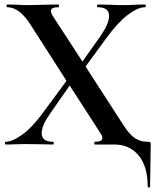

<svg xmlns="http://www.w3.org/2000/svg" viewBox="-20 -645 693 857"><path d="M639.2 187Q639.2 97.2 598.6 48.6Q558.1 0 490.2 0H403.8Q400.9 0 400.9 -6.1Q400.9 -12.2 403.8 -12.2Q437 -12.2 437 -28.8Q437 -37.6 428.2 -50.8L291 -263.2L205.1 -140.1Q166 -85 166 -50.8Q166 -11.7 217.8 -12.2Q219.7 -12.2 220 -6.1Q220.2 0 217.8 0Q184.6 0 168 -1L94.2 -2L46.9 -1Q33.7 0 4.9 0Q2 0 2 -6.1Q2 -12.2 4.9 -12.2Q35.6 -12.2 80.8 -45.2Q126 -78.1 174.8 -146L276.9 -284.2L117.2 -533.2Q67.4 -612.8 12.2 -612.8Q9.3 -612.8 9 -618.9Q8.8 -625 12.2 -625L55.2 -624Q83 -622.1 107.4 -622.1Q131.8 -622.1 184.1 -624L241.2 -625Q243.2 -625 243.2 -618.9Q243.2 -612.8 241.2 -612.8Q207 -612.8 207 -596.2Q207 -588.4 215.8 -573.2L348.1 -370.1L428.2 -483.9Q467.3 -540 466.8 -574.2Q466.8 -613.3 415 -612.8Q413.1 -612.8 413.1 -618.9Q413.1 -625 415 -625L464.8 -624Q504.9 -622.1 532.2 -622.1Q559.6 -622.1 585.9 -624L627.9 -625Q630.9 -625 630.9 -618.9Q630.9 -612.8 627.9 -612.8Q595.7 -612.8 551.3 -579.3Q506.8 -545.9 457 -478L361.8 -348.1L533.2 -83Q558.1 -44.9 582 -28.6Q606 -12.2 640.1 -12.2Q647.9 -12.2 650.4 -10Q652.8 -7.8 652.8 0L649.9 187Q649.9 191.9 644.5 191.9Q639.2 191.9 639.2 187Z"/></svg>

Font: Cormorant-Bold
Style: Bold
Weight: 700
Designer: Christian Thalmann (Catharsis Fonts)
Version: Version 3.000